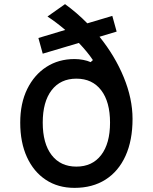

<svg xmlns="http://www.w3.org/2000/svg" viewBox="-20 -894 740 930"><path d="M341 16Q261 16 202 -23Q143 -62 110.5 -133Q78 -204 78 -300Q78 -394 112 -463Q146 -532 205 -570Q264 -608 341 -608Q362 -608 383 -604Q404 -600 419 -593L430 -603Q404 -642 362 -686L187 -634L166 -710L296 -749Q254 -785 210 -814L295 -874Q353 -832 403 -781L524 -817L545 -741L462 -716Q537 -623 579.5 -519.5Q622 -416 622 -318Q622 -214 588 -139Q554 -64 491 -24Q428 16 341 16ZM187 -300Q187 -199 230 -143Q273 -87 350 -87Q427 -87 470 -143Q513 -199 513 -300Q513 -401 470 -457Q427 -513 350 -513Q273 -513 230 -457Q187 -401 187 -300Z"/></svg>

Font: Martian Mono
Style: Regular
Weight: 400
Monospace: yes
Designer: Roman Shamin
Foundry: Evil Martians
Version: Version 1.000; ttfautohint (v1.8.4.7-5d5b)